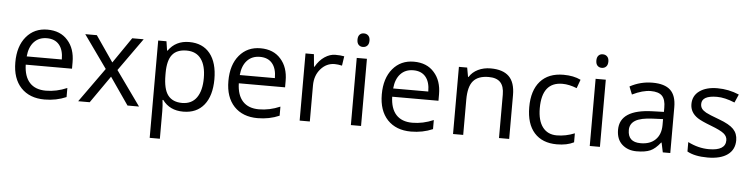

<svg xmlns="http://www.w3.org/2000/svg" viewBox="-53 -1009 5962 1524"><g transform="rotate(5 2928.0 -247.0)"><path d="M421.9 -318.8Q421.9 -395 387.7 -435.8Q353.5 -476.6 289.8 -476.6Q226.1 -476.6 187.5 -435.1Q148.9 -393.6 142.1 -318.8ZM450.2 -478Q508.8 -413.1 508.8 -304.2V-252.9H140.1Q142.6 -159.2 187.5 -110.1Q232.4 -61 316.9 -61Q401.4 -61 485.4 -97.2V-24.9Q405.8 9.8 312 9.8Q193.4 9.8 124.5 -62.5Q56.2 -135.3 56.2 -264.2Q56.2 -393.1 119.9 -469Q183.6 -544.9 287.8 -544.9Q392.1 -544.9 450.2 -478Z M869.1 -273.9 1064.9 0H973.1L823.2 -216.8L671.9 0H580.1L775.9 -273.9L589.8 -535.2H682.1L823.2 -330.1L963.9 -535.2H1055.2Z M1252 -268.1Q1252 -155.8 1289.6 -106.9Q1327.1 -58.1 1403.3 -58.1Q1479.5 -58.6 1518.6 -114.3Q1557.6 -169.9 1557.6 -269.5Q1557.6 -369.1 1518.6 -421.9Q1479.5 -475.6 1402.8 -475.6Q1325.7 -475.6 1289.1 -430.2Q1252.4 -384.8 1252 -286.1ZM1584 -472.2Q1642.1 -399.4 1642.1 -267.6Q1641.6 -135.7 1583 -63Q1524.4 9.8 1417 9.8Q1309.6 9.8 1252 -68.8H1246.1Q1252 -22 1252 20V240.2H1170.9V-535.2H1236.8L1248 -461.9H1252Q1310.5 -544.9 1418 -544.9Q1525.4 -544.9 1584 -472.2Z M2119.6 -318.8Q2119.6 -395 2085.4 -435.8Q2051.3 -476.6 1987.5 -476.6Q1923.8 -476.6 1885.3 -435.1Q1846.7 -393.6 1839.8 -318.8ZM2147.9 -478Q2206.5 -413.1 2206.5 -304.2V-252.9H1837.9Q1840.3 -159.2 1885.3 -110.1Q1930.2 -61 2014.6 -61Q2099.1 -61 2183.1 -97.2V-24.9Q2103.5 9.8 2009.8 9.8Q1891.1 9.8 1822.3 -62.5Q1753.9 -135.3 1753.9 -264.2Q1753.9 -393.1 1817.6 -469Q1881.3 -544.9 1985.6 -544.9Q2089.8 -544.9 2147.9 -478Z M2652.8 -539.1 2641.6 -463.9Q2608.4 -471.2 2583 -471.2Q2517.6 -471.2 2471.7 -418.7Q2425.8 -366.2 2425.8 -287.1V0H2344.7V-535.2H2411.6L2420.9 -436H2424.8Q2454.6 -488.8 2496.8 -516.8Q2539.1 -544.9 2581.5 -544.9Q2624 -544.9 2652.8 -539.1Z M2834 0H2752.9V-535.2H2834ZM2793.5 -733.9Q2814.5 -733.9 2828.1 -720.2Q2841.8 -706.5 2841.8 -680.2Q2841.8 -653.3 2828.1 -639.6Q2814.5 -626 2793.5 -626Q2772.5 -626 2759.3 -639.6Q2746.1 -653.3 2746.1 -680.7Q2746.1 -707 2759.3 -720.7Q2772.5 -734.4 2793.5 -733.9Z M3341.8 -318.8Q3341.8 -395 3307.6 -435.8Q3273.4 -476.6 3209.7 -476.6Q3146 -476.6 3107.4 -435.1Q3068.8 -393.6 3062 -318.8ZM3370.1 -478Q3428.7 -413.1 3428.7 -304.2V-252.9H3060.1Q3062.5 -159.2 3107.4 -110.1Q3152.3 -61 3236.8 -61Q3321.3 -61 3405.3 -97.2V-24.9Q3325.7 9.8 3231.9 9.8Q3113.3 9.8 3044.4 -62.5Q2976.1 -135.3 2976.1 -264.2Q2976.1 -393.1 3039.8 -469Q3103.5 -544.9 3207.8 -544.9Q3312 -544.9 3370.1 -478Z M3819.8 -544.9Q3917.5 -544.9 3965.8 -497.6Q4014.2 -450.2 4014.2 -349.1V0H3933.1V-346.2Q3933.1 -412.1 3903.1 -443.8Q3873 -475.6 3810.1 -475.6Q3725.6 -475.6 3686.8 -430.2Q3647.9 -384.8 3647.9 -280.8V0H3566.9V-535.2H3632.8L3646 -461.9H3649.9Q3674.8 -501.5 3719.5 -523.2Q3764.2 -544.9 3819.8 -544.9Z M4234.9 -265.1Q4234.9 -166 4274.9 -113.5Q4314.9 -61 4387 -61Q4459 -61 4529.8 -89.8V-18.1Q4475.1 9.8 4394.5 9.8Q4278.3 9.8 4214.4 -61.5Q4150.9 -132.8 4150.9 -265.6Q4150.9 -398.4 4215.3 -471.7Q4280.3 -544.9 4399.9 -544.9Q4481 -544.9 4537.6 -517.1L4512.7 -448.2Q4450.7 -472.7 4397.9 -472.7Q4234.9 -472.7 4234.9 -265.1Z M4737.3 0H4656.2V-535.2H4737.3ZM4696.8 -733.9Q4717.8 -733.9 4731.4 -720.2Q4745.1 -706.5 4745.1 -680.2Q4745.1 -653.3 4731.4 -639.6Q4717.8 -626 4696.8 -626Q4675.8 -626 4662.6 -639.6Q4649.4 -653.3 4649.4 -680.7Q4649.4 -707 4662.6 -720.7Q4675.8 -734.4 4696.8 -733.9Z M4954.1 -153.3Q4954.1 -57.1 5055.2 -57.1Q5130.9 -56.6 5173.8 -98.6Q5216.8 -140.6 5217.3 -214.8V-263.2L5136.2 -259.8Q5040 -255.9 4997.1 -229.5Q4954.1 -203.1 4954.1 -153.3ZM5109.9 -543.9Q5206.1 -543.9 5252 -501Q5297.9 -458 5297.9 -365.2V0H5238.3L5222.2 -76.2H5218.3Q5178.7 -25.4 5138.7 -7.8Q5098.6 9.8 5029.3 9.8Q4960 9.8 4914.1 -31.2Q4868.7 -72.3 4868.7 -147.9Q4868.7 -309.6 5128.4 -317.9L5219.2 -320.8V-354Q5219.7 -418 5192.4 -447.3Q5165 -476.6 5101.1 -476.6Q5037.1 -476.6 4954.1 -436L4929.2 -498Q5013.2 -543.9 5109.9 -543.9Z M5629.4 -476.6Q5508.3 -476.6 5508.3 -409.2Q5508.3 -387.7 5519 -372.6Q5529.8 -357.4 5554.2 -343.8Q5578.6 -330.1 5661.1 -299.8Q5743.7 -269.5 5777.1 -234.4Q5810.5 -199.2 5810.5 -146Q5810.5 -71.3 5754.6 -30.8Q5698.7 9.8 5595.5 9.8Q5492.2 9.8 5432.6 -23.9V-99.1Q5515.6 -57.1 5600.6 -57.1Q5732.4 -57.1 5732.4 -139.2Q5732.4 -170.4 5705.3 -192.6Q5678.2 -214.8 5601.1 -244.1Q5523.9 -273.4 5492.7 -293.9Q5431.2 -335 5431.2 -401.9Q5431.2 -468.8 5484.4 -506.8Q5537.6 -544.9 5627 -544.9Q5716.3 -544.9 5799.3 -509.8L5770.5 -443.8Q5690.9 -476.6 5629.4 -476.6Z"/></g></svg>

Font: OpenSansHebrew-Regular
Style: Regular
Weight: 400
Foundry: Ascender Corporation, Yanek Iontef
Version: Version 2.001;PS 002.001;hotconv 1.0.70;makeotf.lib2.5.58329